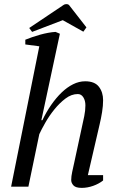

<svg xmlns="http://www.w3.org/2000/svg" viewBox="-20 -907 583 933"><path d="M103 -691V-714Q118 -720 136.5 -726.5Q155 -733 175 -738.5Q195 -744 214 -747.5Q233 -751 250 -752L271 -743L181 -323H186Q205 -363 229 -397.5Q253 -432 279.5 -457.5Q306 -483 335 -497.5Q364 -512 394 -512Q440 -512 460.5 -485.5Q481 -459 481 -420Q481 -393 476 -362Q471 -331 464 -302L407 -56H481V-30Q461 -14 433 -4Q405 6 377 6Q348 6 337 -6Q326 -18 326 -32Q326 -50 331 -72.5Q336 -95 341 -118L377 -285Q384 -316 389.5 -343Q395 -370 395 -395Q395 -418 385 -434Q375 -450 358 -450Q327 -450 298 -428Q269 -406 244 -375Q219 -344 200 -310.5Q181 -277 171 -255L118 0H34L171 -682ZM136 -752 122 -771 289 -883Q294 -887 303 -887Q311 -887 315 -883L400 -774L385 -753L285 -809Z"/></svg>

Font: PTSerifItalic
Style: Italic
Weight: 400
Italic angle: -12°
Designer: A.Korolkova, O.Umpeleva, V.Yefimov
Foundry: ParaType Ltd
Version: Version 1.000W OFL